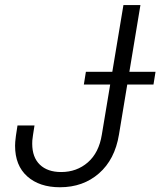

<svg xmlns="http://www.w3.org/2000/svg" viewBox="-20 -748 649 777"><path d="M222.7 9.8Q139.6 9.8 90.3 -34.2Q41 -78.1 41 -158.2Q41 -165.5 41.7 -174.3Q42.5 -183.1 44.4 -198.5Q46.4 -213.9 50.8 -240.2H119.6Q115.7 -215.3 113.5 -201.2Q111.3 -187 110.8 -179.7Q110.4 -172.4 110.4 -166.5Q110.4 -111.3 141.4 -81.5Q172.4 -51.8 227.5 -51.8Q290.5 -51.8 335.4 -90.8Q380.4 -129.9 392.1 -203.1L479.5 -727.5H548.3L461.4 -203.1Q444.8 -102.5 380.6 -46.4Q316.4 9.8 222.7 9.8ZM319.3 -405.8 327.6 -457.5H609.4L601.1 -405.8Z"/></svg>

Font: Inter 17pt Light
Style: Italic
Weight: 300
Italic angle: -9.3988°
Version: Version 4.001;git-66647c0bb